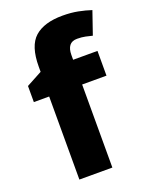

<svg xmlns="http://www.w3.org/2000/svg" viewBox="-143 -935 722 919"><g transform="rotate(-20 217.5 -475.5)"><path d="M391 -516H267V-93H99V-516H21V-598L101 -641V-667Q101 -773 149 -815.5Q197 -858 291 -858Q334 -858 369.5 -851Q405 -844 435 -834L395 -718Q380 -722 361 -726Q342 -730 319 -730Q292 -730 279.5 -713.5Q267 -697 267 -667V-642H391Z"/></g></svg>

Font: Noto Sans Kannada UI ExtraBold
Style: Regular
Weight: 800
Designer: Jelle Bosma - Monotype Design Team
Foundry: Monotype Imaging Inc.
Version: Version 2.005; ttfautohint (v1.8.4.7-5d5b)